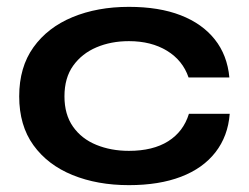

<svg xmlns="http://www.w3.org/2000/svg" viewBox="-20 -528 726 560"><path d="M650 -196Q645 -131 608.5 -84Q572 -37 508 -12.5Q444 12 356 12Q264 12 191.5 -17.5Q119 -47 77.5 -104.5Q36 -162 36 -247Q36 -332 77.5 -390Q119 -448 191.5 -478Q264 -508 356 -508Q444 -508 507 -483.5Q570 -459 606.5 -413Q643 -367 649 -302H530Q513 -352 467 -380Q421 -408 356 -408Q304 -408 261.5 -390Q219 -372 193.5 -336.5Q168 -301 168 -247Q168 -194 193 -158.5Q218 -123 261 -105.5Q304 -88 356 -88Q426 -88 470.5 -116Q515 -144 531 -196Z"/></svg>

Font: Syne Modified
Style: Bold
Weight: 700
Designer: Lucas Descroix
Foundry: Bonjour Monde
Version: Version 2.200